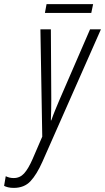

<svg xmlns="http://www.w3.org/2000/svg" viewBox="-124 -674 512 936"><path d="M-57 242Q-73 242 -85 239Q-97 236 -104 232L-96 185Q-88 189 -78.5 191.5Q-69 194 -57 194Q-27 194 -6.5 171.5Q14 149 35 101L82 -8L73 -531H124L126 -190Q126 -167 125.5 -139.5Q125 -112 124 -87H126Q135 -113 146 -139.5Q157 -166 165 -185L315 -531H368L83 114Q55 177 24.5 209.5Q-6 242 -57 242ZM95 -611 103 -654H330L321 -611Z"/></svg>

Font: Noto Sans ExtraCondensed Light
Style: Italic
Weight: 300
Width: 2
Italic angle: -12°
Designer: Monotype Design Team
Foundry: Monotype Imaging Inc.
Version: Version 2.013; ttfautohint (v1.8.4.7-5d5b)